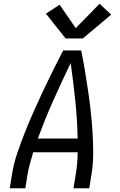

<svg xmlns="http://www.w3.org/2000/svg" viewBox="-20 -1004 640 1024"><path d="M32 0 44 -74Q53 -131 72 -187Q91 -243 113 -298.5Q135 -354 159.5 -409Q184 -464 209.5 -518.5Q235 -573 262 -627Q289 -681 317 -735H413Q424 -681 433 -627Q442 -573 450 -518.5Q458 -464 464 -409.5Q470 -355 473.5 -299Q477 -243 477 -186.5Q477 -130 468 -74L456 0H372L384 -74Q389 -103 391.5 -132.5Q394 -162 394 -192H157Q148 -162 140 -132.5Q132 -103 127 -74L115 0ZM394 -265Q392 -367 381.5 -467.5Q371 -568 357 -668Q309 -568 264 -467.5Q219 -367 182 -265ZM330 -799 225 -931 298 -979 384 -854 511 -984 573 -926 422 -799Z"/></svg>

Font: Iosevka Curly Extended Oblique
Style: Regular
Weight: 400
Width: 7
Italic angle: -9°
Monospace: yes
Designer: Belleve Invis
Foundry: Belleve Invis
Version: Version 11.1.0; ttfautohint (v1.8.3)